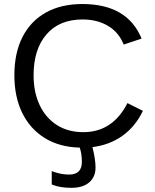

<svg xmlns="http://www.w3.org/2000/svg" viewBox="-20 -718 762 946"><path d="M331.5 207.5Q274.4 207.5 234.9 190.9V125Q278.8 142.1 320.3 142.1Q383.3 142.1 383.3 80.1Q383.3 40.5 373 9.3Q272.9 6.8 200.7 -37.8Q128.4 -82.5 89.6 -161.6Q50.8 -240.7 50.8 -347.2Q50.8 -457 90.8 -535.6Q130.9 -614.3 206.1 -656.2Q281.2 -698.2 385.7 -698.2Q607.4 -698.2 677.7 -527.8L589.4 -498.5Q565.4 -558.6 512.5 -590.3Q459.5 -622.1 386.7 -622.1Q272.5 -622.1 209 -548.6Q145.5 -475.1 145.5 -347.2Q145.5 -263.2 175.5 -200Q205.6 -136.7 260.5 -101.8Q315.4 -66.9 390.6 -66.9Q535.2 -66.9 607.9 -210L684.1 -171.9Q647.5 -95.2 584.2 -49.6Q521 -3.9 435.5 6.8Q450.7 66.9 450.7 107.4Q450.7 153.8 419.4 180.7Q388.2 207.5 331.5 207.5Z"/></svg>

Font: Arimo
Style: Regular
Weight: 400
Designer: Steve Matteson
Foundry: Monotype Imaging Inc.
Version: Version 1.33